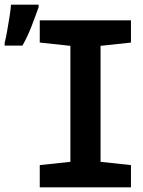

<svg xmlns="http://www.w3.org/2000/svg" viewBox="-61 -801 611 821"><path d="M109 0V-95L240 -109V-605L109 -619V-714H499V-619L369 -605V-109L499 -95V0ZM-41 -619Q-36 -636 -30.5 -668Q-25 -700 -20 -731.5Q-15 -763 -14 -781H104V-770Q91 -733 74 -689Q57 -645 35 -606H-41Z"/></svg>

Font: Noto Sans Mono Condensed
Style: Bold
Weight: 700
Width: 3
Designer: Monotype Design Team
Foundry: Monotype Imaging Inc.
Version: Version 2.014